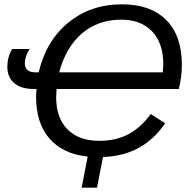

<svg xmlns="http://www.w3.org/2000/svg" viewBox="-20 -718 890 889"><path d="M242 -306 240 -268Q240 -172 292.5 -119Q345 -66 439 -66Q517 -66 574.5 -96.5Q632 -127 678 -190L745 -147Q690 -69 619 -31.5Q548 6 457 9L429 151H358L386 7Q271 -5 209 -76.5Q147 -148 147 -271L149 -306H136Q78 -306 46 -333Q14 -360 14 -409Q14 -453 36 -491H117Q95 -457 95 -425Q95 -383 145 -383H159Q194 -530 296 -613Q399 -698 545 -698Q677 -698 749.5 -625.5Q822 -553 822 -418Q822 -362 808 -306ZM540 -627Q487 -627 441 -610.5Q395 -594 358.5 -562.5Q322 -531 295.5 -485.5Q269 -440 254 -383H734L736 -421Q736 -518 684.5 -572.5Q633 -627 540 -627Z"/></svg>

Font: Libra Sans Modern
Style: Italic
Weight: 400
Italic angle: -12°
Foundry: Stefan Peev, Context Ltd
Version: Version 1.000